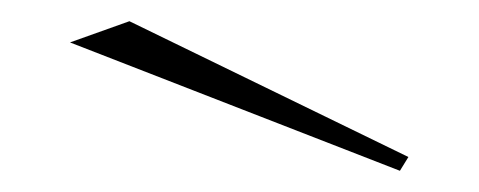

<svg xmlns="http://www.w3.org/2000/svg" viewBox="-20 -744 452 181"><path d="M357 -583 46 -704 102 -724 365 -596Z"/></svg>

Font: Kalnia Expanded ExtraLight
Style: Regular
Weight: 250
Width: 7
Designer: Frida Medrano
Foundry: Frida Medrano
Version: Version 1.105